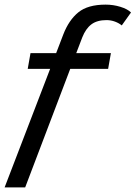

<svg xmlns="http://www.w3.org/2000/svg" viewBox="-48 -730 587 831"><path d="M308 -568 282 -500H432L420 -432H256L61 81H-28L169 -432H72L84 -500H195L226 -581Q250 -643 291 -676.5Q332 -710 409 -710Q442 -710 473 -700.5Q504 -691 519 -676L479 -620Q467 -630 449.5 -636.5Q432 -643 413 -643Q372 -643 347.5 -624.5Q323 -606 308 -568Z"/></svg>

Font: Sarabun
Style: Italic
Weight: 400
Italic angle: -10°
Designer: Suppakit Chalermlarp | Katatrad Co.,Ltd.
Foundry: Cadson Demak Co.,Ltd.
Version: Version 1.000; ttfautohint (v1.6)